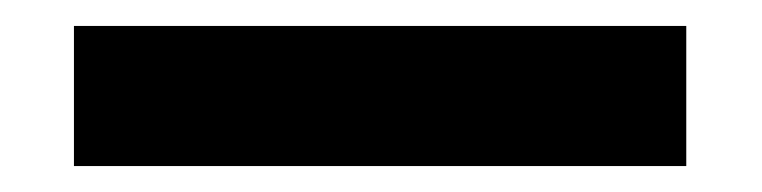

<svg xmlns="http://www.w3.org/2000/svg" viewBox="-20 -128 587 148"><path d="M37 0H509V-108H37Z"/></svg>

Font: Vanilla Cream Black
Style: Regular
Weight: 900
Designer: Jeremy Tribby, Jinavaṁso
Foundry: Tribby Type
Version: Version 1.422;Glyphs 3.1.2 (3151)